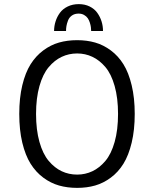

<svg xmlns="http://www.w3.org/2000/svg" viewBox="-20 -901 750 932"><path d="M242.5 -750.5Q242.5 -774.5 249.8 -797.2Q257 -820 271 -839Q285 -858 308.8 -869.5Q332.5 -881 362.5 -881Q392 -881 415.2 -869.5Q438.5 -858 452.2 -838.8Q466 -819.5 473 -797Q480 -774.5 480 -750.5H422.5Q422.5 -759.5 421.2 -769Q420 -778.5 416.2 -790.8Q412.5 -803 406 -812.5Q399.5 -822 388 -828.5Q376.5 -835 361.5 -835Q342.5 -835 329.2 -825.8Q316 -816.5 310.2 -801.5Q304.5 -786.5 302.5 -774.5Q300.5 -762.5 300.5 -750.5ZM354.5 11Q307 11 266.5 -0.5Q226 -12 190 -38.8Q154 -65.5 128.5 -106.2Q103 -147 88.2 -208.5Q73.5 -270 73.5 -348Q73.5 -425.5 88.2 -487Q103 -548.5 128.5 -589Q154 -629.5 190 -656.2Q226 -683 266.5 -694.5Q307 -706 354.5 -706Q401.5 -706 441.8 -694.5Q482 -683 518 -656.2Q554 -629.5 579.2 -589Q604.5 -548.5 619.2 -487Q634 -425.5 634 -348Q634 -270 619.2 -208.5Q604.5 -147 579.2 -106.2Q554 -65.5 518 -38.8Q482 -12 441.8 -0.5Q401.5 11 354.5 11ZM354.5 -53.5Q394 -53.5 428.5 -69.8Q463 -86 491.5 -119.8Q520 -153.5 536.5 -212Q553 -270.5 553 -348Q553 -425 536.5 -483.5Q520 -542 491.5 -575.5Q463 -609 428.5 -625.2Q394 -641.5 354.5 -641.5Q314.5 -641.5 279.8 -625.2Q245 -609 216.5 -575.2Q188 -541.5 171.5 -483.2Q155 -425 155 -348Q155 -270.5 171.5 -212Q188 -153.5 216.5 -119.8Q245 -86 279.5 -69.8Q314 -53.5 354.5 -53.5Z"/></svg>

Font: League Mono Light
Style: Regular
Weight: 300
Width: 6
Designer: Tyler Finck
Foundry: The League of Moveable Type / Tyler Finck
Version: Version 2.210